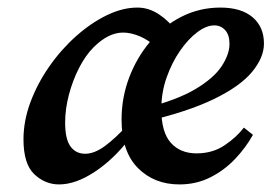

<svg xmlns="http://www.w3.org/2000/svg" viewBox="-20 -475 717 507"><path d="M136 12Q99 12 70.5 -15Q42 -42 42 -107Q42 -156 60.5 -205.5Q79 -255 110.5 -300Q142 -345 181.5 -380Q221 -415 262.5 -435Q304 -455 343 -455Q373 -455 400 -437Q427 -419 445 -393L391 -351Q373 -369 349.5 -379Q326 -389 305 -389Q266 -389 227 -350Q206 -329 189 -296Q172 -263 162 -225Q152 -187 152 -151Q152 -108 166 -88.5Q180 -69 205 -69Q229 -69 256.5 -89Q284 -109 318 -146L322 -109Q281 -55 230.5 -21.5Q180 12 136 12ZM454 12Q387 12 344 -31.5Q301 -75 301 -159Q301 -217 321 -270Q341 -323 376.5 -365Q412 -407 459.5 -431Q507 -455 562 -455Q617 -455 647 -429.5Q677 -404 677 -360Q677 -323 645.5 -285Q614 -247 545 -213.5Q476 -180 365 -154L362 -189Q448 -211 496.5 -240Q545 -269 565.5 -300.5Q586 -332 586 -359Q586 -383 574.5 -395.5Q563 -408 546 -408Q525 -408 501 -390Q477 -372 455.5 -341Q434 -310 420 -270.5Q406 -231 406 -187Q406 -126 431 -98Q456 -70 499 -70Q541 -70 572.5 -91Q604 -112 624 -138L648 -119Q629 -85 600.5 -55Q572 -25 535 -6.5Q498 12 454 12Z"/></svg>

Font: Lisu Bosa Black
Style: Italic
Weight: 900
Italic angle: -19°
Designer: David Morse, Annie Olsen, Victor Gaultney, Frank Grießhammer (Latin)
Foundry: SIL International
Version: Version 2.000